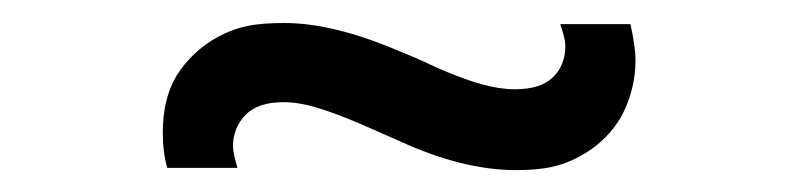

<svg xmlns="http://www.w3.org/2000/svg" viewBox="-20 -414 711 171"><path d="M546 -360.5Q546 -334 533.5 -310.5Q522 -290.5 502 -278Q482 -265.5 459.5 -263.5Q455.5 -263 450.8 -262.8Q446 -262.5 439.5 -262.5Q392 -262.5 335.5 -288.5L302.5 -303Q278 -313.5 262 -318.2Q246 -323 232.5 -323Q209.5 -323 198.5 -311.5Q187.5 -300 187.5 -283.5Q187.5 -278 191.5 -264.5H129Q125 -278 125 -296Q125 -326.5 137.5 -347Q150 -366.5 169.5 -378.5Q189 -390.5 211.5 -392.5Q215.5 -393 221 -393.2Q226.5 -393.5 233.5 -393.5Q277 -393.5 335.5 -368.5Q340.5 -366.5 348.8 -363Q357 -359.5 368.5 -354Q392.5 -343.5 408.8 -339Q425 -334.5 438.5 -334.5Q461.5 -334.5 472.5 -345.2Q483.5 -356 483.5 -373Q483.5 -379.5 479 -392.5H541.5Q546 -372 546 -360.5Z"/></svg>

Font: Russisch Sans Light
Style: Regular
Weight: 300
Designer: Michael Sharanda (font) & Cristiano Sobral (main changes)
Foundry: Michael Sharanda
Version: Version 2.00;September 8, 2020;FontCreator 13.0.0.2681 64-bi